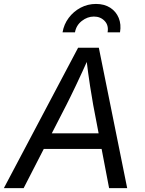

<svg xmlns="http://www.w3.org/2000/svg" viewBox="-40 -975 750 995"><path d="M-20 0 364.7 -727.5H472.2L619.1 0H525.4L442.9 -431.6Q436.5 -466.3 426.8 -528.8Q417 -591.3 405.8 -684.1H423.3Q383.8 -595.7 354.2 -533.7Q324.7 -471.7 304.2 -431.6L82.5 0ZM146.5 -203.1 159.7 -284.2H533.2L520 -203.1ZM457.5 -954.6Q500.5 -954.6 531 -935.1Q561.5 -915.5 575.2 -882.1Q588.9 -848.6 582 -807.6H517.6Q523.9 -843.8 502.2 -866.5Q480.5 -889.2 446.8 -889.2Q413.1 -889.2 384 -866.5Q355 -843.8 348.6 -807.6H284.2Q291 -848.6 315.9 -882.1Q340.8 -915.5 377.7 -935.1Q414.6 -954.6 457.5 -954.6Z"/></svg>

Font: Inter Variable
Style: Italic
Weight: 400
Italic angle: -9.39999°
Designer: Rasmus Andersson
Foundry: rsms
Version: Version 4.001;git-9221beed3